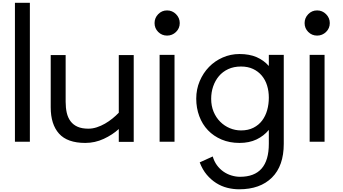

<svg xmlns="http://www.w3.org/2000/svg" viewBox="-20 -1020 2469 1382"><path d="M87.5 -1000H195V0H87.5Z M452.5 -287.5Q452.5 -243.8 460.6 -208.1Q468.8 -172.5 488.1 -146.9Q507.5 -121.2 538.8 -107.5Q570 -93.8 616.2 -93.8Q646.2 -93.8 676.9 -103.8Q707.5 -113.8 735.6 -130Q763.8 -146.2 789.4 -166.9Q815 -187.5 835 -208.8V-623.8H942.5V1.2H835V-91.2Q790 -50 726.9 -20.6Q663.8 8.8 593.8 8.8Q465 8.8 405 -58.1Q345 -125 345 -247.5V-623.8H452.5Z M1092.5 -853.8Q1092.5 -891.2 1118.8 -918.1Q1145 -945 1182.5 -945Q1220 -945 1246.9 -918.1Q1273.8 -891.2 1273.8 -853.8Q1273.8 -816.2 1246.9 -790Q1220 -763.8 1182.5 -763.8Q1145 -763.8 1118.8 -790Q1092.5 -816.2 1092.5 -853.8ZM1128.8 -625H1236.2V0H1128.8Z M1701.2 342.5Q1658.8 342.5 1616.2 331.9Q1573.8 321.2 1536.2 297.5Q1498.8 273.8 1468.1 237.5Q1437.5 201.2 1417.5 148.8L1511.2 106.2Q1521.2 141.2 1541.2 168.8Q1561.2 196.2 1588.1 215Q1615 233.8 1646.2 243.1Q1677.5 252.5 1707.5 252.5Q1915 252.5 1915 15V-85Q1878.8 -41.2 1826.2 -16.2Q1773.8 8.8 1703.8 8.8Q1632.5 8.8 1575 -15.6Q1517.5 -40 1476.9 -82.5Q1436.2 -125 1414.4 -183.8Q1392.5 -242.5 1392.5 -310Q1392.5 -377.5 1417.5 -436.2Q1442.5 -495 1484.4 -538.1Q1526.2 -581.2 1583.1 -606.2Q1640 -631.2 1703.8 -631.2Q1775 -631.2 1826.9 -608.8Q1878.8 -586.2 1915 -545V-625H2022.5V15Q2022.5 173.8 1937.5 258.1Q1852.5 342.5 1701.2 342.5ZM1500 -308.8Q1500 -257.5 1517.5 -215.6Q1535 -173.8 1565 -143.8Q1595 -113.8 1633.8 -97.5Q1672.5 -81.2 1715 -81.2Q1766.2 -81.2 1804.4 -100.6Q1842.5 -120 1866.9 -152.5Q1891.2 -185 1903.1 -227.5Q1915 -270 1915 -317.5Q1915 -363.8 1902.5 -404.4Q1890 -445 1864.4 -475.6Q1838.8 -506.2 1801.2 -523.8Q1763.8 -541.2 1715 -541.2Q1662.5 -541.2 1622.5 -522.5Q1582.5 -503.8 1555.6 -471.9Q1528.8 -440 1514.4 -398.1Q1500 -356.2 1500 -308.8Z M2172.5 -853.8Q2172.5 -891.2 2198.8 -918.1Q2225 -945 2262.5 -945Q2300 -945 2326.9 -918.1Q2353.8 -891.2 2353.8 -853.8Q2353.8 -816.2 2326.9 -790Q2300 -763.8 2262.5 -763.8Q2225 -763.8 2198.8 -790Q2172.5 -816.2 2172.5 -853.8ZM2208.8 -625H2316.2V0H2208.8Z"/></svg>

Font: Abordage
Style: Regular
Weight: 400
Designer: Ange Degheest & Eugénie Bidaut
Foundry: Velvetyne Type Foundry
Version: Version 1.000;FEAKit 1.0